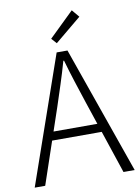

<svg xmlns="http://www.w3.org/2000/svg" viewBox="-101 -1015 790 1082"><g transform="rotate(-10 294.0 -474.0)"><path d="M8 0 262 -729H324L580 0H516L374 -425Q353 -489 333.5 -549Q314 -609 295 -676H291Q272 -609 252.5 -549Q233 -489 212 -425L68 0ZM127 -244V-293H457V-244ZM272 -780 245 -810 387 -948 423 -905Z"/></g></svg>

Font: Noto Sans JP Thin Light
Style: Regular
Weight: 300
Version: Version 2.004-H2;hotconv 1.0.118;makeotfexe 2.5.65603